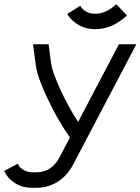

<svg xmlns="http://www.w3.org/2000/svg" viewBox="-45 -709 665 909"><path d="M300.8 70.8Q273.4 123 228 151.6Q182.6 180.2 125.5 180.2H111.3Q61 180.2 27.6 158.9Q-5.9 137.7 -20 109.9L-24.9 100.1L39.6 65.9L45.4 76.7Q51.3 86.9 68.8 96.9Q86.4 106.9 111.3 106.9H125.5Q199.7 106.9 236.3 36.6L286.1 -58.1Q228.5 -139.6 180.4 -241.5Q132.3 -343.3 125 -397.5L111.3 -499.5H185.1L197.3 -407.2Q202.6 -369.1 239.7 -287.4Q276.9 -205.6 324.7 -131.8L518.1 -499.5H600.6ZM404.8 -570.8Q363.3 -570.8 328.9 -589.8Q294.4 -608.9 272.9 -642.6L334.5 -681.6Q358.4 -644 404.8 -644Q458 -644 505.4 -689L556.2 -636.2Q487.3 -570.8 404.8 -570.8Z"/></svg>

Font: Anka/Coder
Style: Italic
Weight: 400
Italic angle: -12°
Monospace: yes
Version: Version 001.100